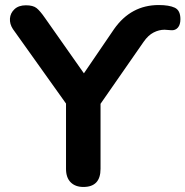

<svg xmlns="http://www.w3.org/2000/svg" viewBox="-20 -734 736 762"><path d="M311 8Q279 8 260.5 -10.5Q242 -29 242 -64V-323L31 -619Q18 -639 19.5 -660.5Q21 -682 37.5 -697.5Q54 -713 83 -713Q111 -713 125 -702Q139 -691 159 -662L313 -443L433 -619Q500 -714 610 -714Q651 -714 673.5 -703.5Q696 -693 696 -658Q696 -636 686 -624.5Q676 -613 660 -614Q655 -614 647 -615Q639 -616 633 -616Q611 -616 589.5 -605Q568 -594 550 -568L379 -322V-64Q379 8 311 8Z"/></svg>

Font: Chiron GoRound TC SB
Style: Regular
Weight: 500
Designer: Ryoko NISHIZUKA 西塚涼子 (kana, bopomofo & ideographs); Paul D. Hunt (Latin, Greek & Cyrillic); Sandoll Communications 산돌커뮤니
Foundry: Adobe
Version: Version 1.000;hotconv 1.1.1;makeotfexe 2.6.0